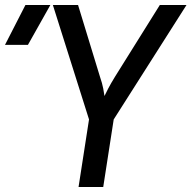

<svg xmlns="http://www.w3.org/2000/svg" viewBox="-108 -750 768 770"><path d="M-88 -570 -6 -730H94L4 -570ZM207 0 249 -271 104 -730H205L293 -442Q302 -416 306 -395Q310 -374 311 -365Q315 -374 326 -395Q337 -416 353 -442L533 -730H640L348 -271L306 0Z"/></svg>

Font: JetBrains Mono NL Medium
Style: Italic
Weight: 500
Italic angle: -9°
Monospace: yes
Designer: Philipp Nurullin, Konstantin Bulenkov
Foundry: JetBrains
Version: Version 2.305; ttfautohint (v1.8.4.7-5d5b)